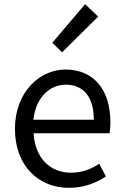

<svg xmlns="http://www.w3.org/2000/svg" viewBox="-20 -892 594 925"><path d="M312 13C385 13 443 -11 490 -42L458 -103C417 -76 375 -60 322 -60C219 -60 148 -134 142 -250H508C510 -264 512 -282 512 -302C512 -457 434 -557 295 -557C171 -557 52 -448 52 -271C52 -92 167 13 312 13ZM141 -315C152 -423 220 -484 297 -484C382 -484 432 -425 432 -315ZM279 -640 453 -812 390 -872 232 -686Z"/></svg>

Font: Noto Sans HK
Style: Regular
Weight: 400
Designer: Ryoko NISHIZUKA 西塚涼子 (kana, bopomofo & ideographs); Paul D. Hunt (Latin, Greek & Cyrillic); Sandoll Communications 산돌커뮤니
Foundry: Adobe
Version: Version 2.004;hotconv 1.0.118;makeotfexe 2.5.65603